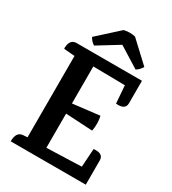

<svg xmlns="http://www.w3.org/2000/svg" viewBox="-212 -1003 997 1114"><g transform="rotate(30 286.5 -446.0)"><path d="M543 -163V0H40Q40 -64 84 -67L113 -69V-614L41 -620Q38 -626 42 -647Q51 -685 86 -685H524V-534Q524 -489 460 -495L451 -613L238 -616V-368L417 -389Q428 -341 418 -290L238 -300V-71L471 -79L479 -202Q543 -208 543 -163ZM321 -809 181 -723Q159 -736 146 -761L285 -887Q326 -896 361 -887L496 -761Q479 -734 459 -723Z"/></g></svg>

Font: Karma
Style: Bold
Weight: 700
Designer: Joana Correia
Foundry: Indian Type Foundry
Version: Version 1.202;PS 1.0;hotconv 1.0.78;makeotf.lib2.5.61930; tt